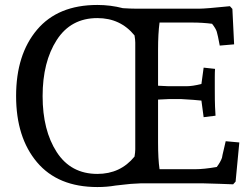

<svg xmlns="http://www.w3.org/2000/svg" viewBox="-20 -740 1011 775"><path d="M785 -705Q810 -705 908 -715L918 -704L925 -561L867 -556Q859 -599 855 -612Q851 -625 836 -644Q798 -649 755 -649H624Q618 -605 618 -538V-394Q652 -392 660 -392H733Q757 -392 793 -401L802 -467L848 -462Q847 -450 847 -429V-382Q847 -330 848 -309L850 -273L802 -267L793 -334L760 -337L713 -340H660Q652 -340 618 -338V-167Q618 -97 624 -57H768Q803 -57 855 -66Q870 -86 876 -103Q877 -111 883.5 -137.5Q890 -164 891 -170L946 -165L931 -7L921 4L867 2Q811 0 798 0H549Q501 2 482 5L446 9Q412 15 373 15Q214 15 129.5 -85Q45 -185 45 -352.5Q45 -520 129.5 -620Q214 -720 373 -720Q426 -720 476 -707Q508 -705 529 -705ZM373 -38Q466 -38 523 -108Q526 -126 526 -137V-568Q526 -579 523 -597Q466 -667 373 -667Q266 -667 209 -578.5Q152 -490 152 -352Q152 -214 209 -126Q266 -38 373 -38Z"/></svg>

Font: Andada
Style: Regular
Weight: 400
Designer: Carolina Giovagnoli
Foundry: Carolina Giovagnoli
Version: Version 1.002